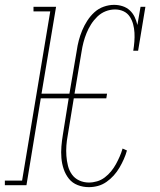

<svg xmlns="http://www.w3.org/2000/svg" viewBox="-38 -763 658 791"><path d="M328 8Q304 8 282 -0.5Q260 -9 246 -26.5Q232 -44 224.5 -66Q217 -88 215 -112Q213 -136 215 -160Q217 -184 221 -208L245 -358H130L71 0H-18V-19H53L169 -716H100V-735H193L133 -377H248L278 -553Q281 -575 286.5 -596Q292 -617 300.5 -637.5Q309 -658 321.5 -677.5Q334 -697 351 -712.5Q368 -728 389.5 -735.5Q411 -743 432 -743Q450 -743 467 -737.5Q484 -732 496.5 -720.5Q509 -709 516.5 -693.5Q524 -678 528 -660L541 -735H561L531 -554H511Q514 -572 515.5 -591Q517 -610 516 -628Q515 -646 510.5 -663Q506 -680 496.5 -694.5Q487 -709 471 -716.5Q455 -724 436 -724Q416 -724 397 -716.5Q378 -709 363 -694.5Q348 -680 337 -662.5Q326 -645 318.5 -626.5Q311 -608 306 -589Q301 -570 298 -550L269 -377H403L400 -358H266L241 -205Q237 -184 235.5 -163Q234 -142 235.5 -121Q237 -100 242 -80Q247 -60 258.5 -44Q270 -28 288.5 -19.5Q307 -11 328 -11Q345 -11 362 -16Q379 -21 393.5 -32Q408 -43 419.5 -57Q431 -71 439.5 -86.5Q448 -102 455 -118Q462 -134 467 -151L485 -143Q480 -125 472 -107Q464 -89 454 -72Q444 -55 430.5 -40Q417 -25 400.5 -13.5Q384 -2 365.5 3Q347 8 328 8Z"/></svg>

Font: Iosevka Curly Slab ThEx
Style: Italic
Weight: 100
Width: 7
Italic angle: -9°
Monospace: yes
Designer: Belleve Invis
Foundry: Belleve Invis
Version: Version 11.1.0; ttfautohint (v1.8.3)